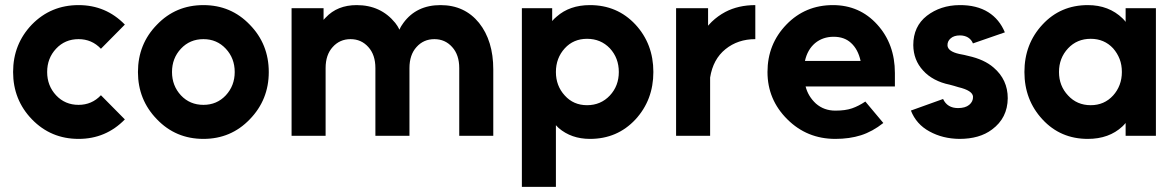

<svg xmlns="http://www.w3.org/2000/svg" viewBox="-20 -532 4605 752"><path d="M287.7 -512Q179.3 -512 105 -436Q31.3 -359.3 31.3 -250Q31.3 -141 105 -64.7Q179.3 12 287.7 12Q394.7 12 469 -64.3L375.3 -159Q339.7 -121.3 287.7 -121.3Q234.7 -121.3 199.7 -158.7Q164.7 -196.3 164.7 -250Q164.7 -304 199.7 -341.3Q234.7 -378.7 287.7 -378.7Q339.7 -378.7 375.3 -341L469 -435.7Q394.7 -512 287.7 -512Z M776.8 -378.7Q829.3 -378.7 864.3 -341.3Q899.3 -304 899.3 -249.9Q899.3 -196.3 864.3 -158.5Q829.3 -121.3 776.8 -121.3Q723.7 -121.3 688.7 -158.5Q653.7 -196.3 653.7 -249.9Q653.7 -304 688.7 -341.3Q723.7 -378.7 776.8 -378.7ZM776.7 -512Q668.3 -512 594.7 -435.3Q520.3 -359.5 520.3 -249.8Q520.3 -141 594.7 -64.7Q668.3 12 776.7 12Q884.7 12 958.3 -64.7Q1032.7 -141.3 1032.7 -249.8Q1032.7 -359.3 958.3 -435.3Q884.7 -512 776.7 -512Z M1912 0V-260Q1912 -372.3 1856.3 -442.3Q1799.7 -512 1705.3 -512Q1611.3 -512 1560.3 -442.7Q1556 -436.7 1551.8 -430.2Q1547.7 -423.7 1544.7 -415.7Q1537.3 -430.7 1528 -442.3Q1471.3 -512 1377 -512Q1301.3 -512 1255.7 -463.3Q1254 -461.3 1251.7 -459.2Q1249.3 -457 1247.3 -454.3V-500H1122V0H1255.3V-265.3Q1255.3 -317.3 1283 -347.7Q1310.7 -378.7 1353 -378.7Q1395 -378.7 1422.7 -347.7Q1450.3 -317.3 1450.3 -265.3V0H1583.7V-265.3Q1583.7 -317.3 1611.3 -347.7Q1639 -378.7 1681.3 -378.7Q1723.3 -378.7 1751 -347.7Q1778.7 -317.3 1778.7 -265.3V0Z M2142.7 -500V-449.7Q2146.7 -454.3 2151 -458.7Q2155.3 -463 2160 -466.7Q2211 -512 2290.7 -512Q2397.7 -512 2468.7 -436Q2539 -360 2539 -250Q2539 -140.3 2468.7 -64Q2397.7 12 2290.7 12Q2217.7 12 2168 -30.7Q2165.3 -33 2162.7 -36Q2160 -39 2157.3 -41.7V200H2024V-500ZM2279.3 -120Q2333 -120 2368.7 -158Q2403.7 -195.7 2403.7 -250Q2403.7 -304.7 2368.7 -342.7Q2333 -380 2279.3 -380Q2226 -380 2192 -342.7Q2157.3 -304.7 2157.3 -250Q2157.3 -195.7 2192 -158Q2226 -120 2279.3 -120Z M2628 -500V0H2761.3V-228.3Q2772.7 -300 2821.3 -339.3Q2870 -378.7 2938.3 -378.7V-512Q2872 -512 2821 -485.3Q2791.7 -469.7 2768 -447Q2764 -443 2760.3 -439Q2756.7 -435 2753.3 -431.3V-500Z M3485 -193.3V-246Q3485 -359.7 3415.7 -436Q3346.7 -512 3242.3 -512Q3134 -512 3060.3 -436Q2986 -359.3 2986 -250Q2986 -141.7 3063.7 -64.7Q3140.7 12 3251.7 12Q3307.3 12 3352.3 -2.3Q3397.3 -16.7 3439.7 -50.3L3369.3 -134.3Q3343 -116.7 3317.2 -107.7Q3291.3 -98.7 3251.7 -98.7Q3207.3 -98.7 3175.7 -126.3Q3145 -154.7 3135.3 -193.3ZM3245 -388Q3287 -388 3313 -364Q3340.7 -339 3350.7 -293.3H3132.7Q3142.3 -337.3 3172.3 -363Q3202.7 -388 3245 -388Z M3915.7 -405.3Q3894.3 -456.7 3851 -484Q3805.3 -512.7 3737.7 -512Q3663.7 -511.3 3610.3 -470.3Q3557 -428.7 3557 -355.3Q3557.7 -296.7 3595.3 -256Q3613.7 -235.3 3640.2 -221.2Q3666.7 -207 3699.7 -200.3Q3708.3 -198 3716.7 -195.7Q3725 -193.3 3733.3 -190.7Q3789.7 -177.3 3791 -153.3Q3791.7 -134.3 3776 -121.3Q3760.7 -108.7 3732.3 -108.7Q3690.3 -108.7 3673.7 -144.3L3547.7 -99Q3568.7 -45.3 3620.3 -17.3Q3672 11.3 3737.7 12Q3816.7 12 3865.3 -24.7Q3926.3 -69.7 3927 -147.3Q3927 -220 3871.7 -267.3Q3835 -299.3 3772.3 -313Q3765.7 -314.7 3756.8 -316.8Q3748 -319 3737 -320.7Q3692.3 -330.7 3691 -354Q3690.3 -370.7 3703.7 -382Q3716.7 -393.3 3739.7 -393.3Q3757.7 -393.3 3771.3 -385.3Q3785 -376.7 3790.7 -362Z M4388.7 -500V-446.3Q4386 -449.7 4383.2 -453.3Q4380.3 -457 4376.7 -460Q4323 -512 4240.7 -512Q4133.7 -512 4063.3 -436Q3992.3 -360 3992.3 -250Q3992.3 -140.3 4063.3 -64Q4133.7 12 4240.7 12Q4323.7 12 4376 -36.7Q4379.7 -39.7 4382.5 -43.3Q4385.3 -47 4388.7 -50.3V0H4507.3V-500ZM4252 -380Q4305 -380 4339.7 -342.7Q4356.3 -323.7 4365.2 -300.8Q4374 -278 4374 -250Q4374 -223 4365.2 -199.7Q4356.3 -176.3 4339.7 -158Q4305 -120 4252 -120Q4198.3 -120 4163.3 -158Q4127.7 -195.7 4127.7 -250Q4127.7 -304.7 4163.3 -342.7Q4198.3 -380 4252 -380Z"/></svg>

Font: Unageo Variable
Style: Regular
Weight: 300
Designer: Richard Sepsi
Foundry: Richard Sepsi
Version: Version 2.200